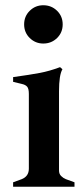

<svg xmlns="http://www.w3.org/2000/svg" viewBox="-20 -712 319 732"><path d="M30 -17 63 -29Q90 -40 90 -69V-354Q90 -374 83.5 -381.5Q77 -389 63 -392L30 -400V-418Q95 -427 132 -434Q169 -441 209 -456L218 -448Q205 -426 205 -364V-62Q205 -49 213 -41Q221 -33 231 -29L264 -17V0H30ZM72 -619Q72 -650 93.5 -671Q115 -692 145 -692Q176 -692 197.5 -671Q219 -650 219 -619Q219 -588 197.5 -567Q176 -546 145 -546Q115 -546 93.5 -567Q72 -588 72 -619Z"/></svg>

Font: Ibarra Real Nova
Style: Bold
Weight: 700
Designer: Jose Maria Ribagorda & Octavio Pardo
Foundry: Jose Maria Ribagorda
Version: Version 1.014